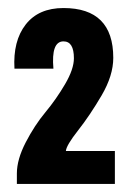

<svg xmlns="http://www.w3.org/2000/svg" viewBox="-20 -784 322 478"><path d="M22 -326V-352Q22 -387 44 -429.5Q66 -472 93 -504.5Q120 -537 142 -574.5Q164 -612 164 -639Q164 -681 138 -681Q107 -681 113 -613H16Q12 -682 44 -723Q76 -764 138 -764Q262 -764 262 -640Q262 -596 233 -546.5Q204 -497 174.5 -459.5Q145 -422 144 -408H266V-326Z"/></svg>

Font: Mona Sans Condensed ExtraBold
Style: Regular
Weight: 800
Width: 3
Designer: Deni Anggara
Foundry: GitHub
Version: Version 1.001;gftools[0.9.33]